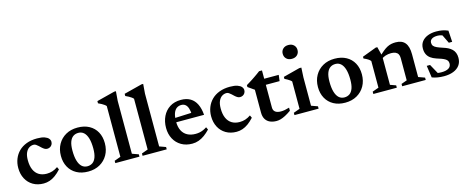

<svg xmlns="http://www.w3.org/2000/svg" viewBox="-38 -1346 4839 1986"><g transform="rotate(-15 2382.0 -352.5)"><path d="M300 -456.5Q350 -456.5 379.8 -446Q409.5 -435.5 422.8 -419.2Q436 -403 436 -385Q436 -367.5 428 -354Q420 -340.5 406.2 -333Q392.5 -325.5 376 -325.5Q361.5 -325.5 348.2 -333.2Q335 -341 322.5 -352.5Q310 -364 298 -375.5Q286 -387 273.8 -394.8Q261.5 -402.5 249 -402.5Q222.5 -402.5 200.2 -388Q178 -373.5 164.2 -342.8Q150.5 -312 150.5 -263Q150.5 -202 169 -160.8Q187.5 -119.5 222.2 -98.5Q257 -77.5 305.5 -77.5Q337.5 -77.5 366.2 -86.8Q395 -96 424 -116L437 -88Q405.5 -53.5 374.8 -31.2Q344 -9 312.8 1.5Q281.5 12 249 12Q184 12 135.5 -16.5Q87 -45 60.5 -95.5Q34 -146 34 -211Q34 -262.5 51.8 -307.2Q69.5 -352 103.2 -385.5Q137 -419 186.8 -437.8Q236.5 -456.5 300 -456.5Z M731 -43Q762.5 -43 786.2 -59.2Q810 -75.5 823.2 -111.2Q836.5 -147 836.5 -205Q836.5 -270 823.8 -313.5Q811 -357 787 -379.2Q763 -401.5 728 -401.5Q696 -401.5 672.2 -385.2Q648.5 -369 635.2 -333.5Q622 -298 622 -239.5Q622 -175 634.8 -131.2Q647.5 -87.5 671.8 -65.2Q696 -43 731 -43ZM726 12Q654 12 601.8 -16.8Q549.5 -45.5 521 -97.2Q492.5 -149 492.5 -217Q492.5 -287.5 523 -341.5Q553.5 -395.5 607.5 -426Q661.5 -456.5 733 -456.5Q805 -456.5 857.2 -428Q909.5 -399.5 937.8 -348Q966 -296.5 966 -227.5Q966 -157 935.5 -103Q905 -49 851 -18.5Q797 12 726 12Z M1207.5 -49.5 1275.5 -25V0H1017V-25L1084.5 -49.5V-593Q1077.5 -601.5 1066 -609.8Q1054.5 -618 1039 -626.8Q1023.5 -635.5 1004 -644V-667.5L1197.5 -717H1215.5L1207.5 -615Z M1499.5 -49.5 1567.5 -25V0H1309V-25L1376.5 -49.5V-593Q1369.5 -601.5 1358 -609.8Q1346.5 -618 1331 -626.8Q1315.5 -635.5 1296 -644V-667.5L1489.5 -717H1507.5L1499.5 -615Z M1840.5 -456.5Q1900 -456.5 1941 -432Q1982 -407.5 2005 -360.2Q2028 -313 2033 -245H1706.5L1707 -290L1964 -301L1912.5 -276Q1910.5 -319 1901.2 -347.5Q1892 -376 1874.5 -390.2Q1857 -404.5 1831 -404.5Q1802.5 -404.5 1780.8 -389Q1759 -373.5 1747 -339.8Q1735 -306 1735 -250Q1735 -194 1754.8 -155.2Q1774.5 -116.5 1811.2 -96.8Q1848 -77 1898.5 -77Q1921 -77 1941.2 -81Q1961.5 -85 1981 -93.5Q2000.5 -102 2020 -115L2033 -87.5Q2003.5 -56.5 1973 -34.2Q1942.5 -12 1909.5 0Q1876.5 12 1840 12Q1773.5 12 1723.5 -17Q1673.5 -46 1645.8 -97.5Q1618 -149 1618 -215.5Q1618 -283 1644.2 -337.8Q1670.5 -392.5 1720.2 -424.5Q1770 -456.5 1840.5 -456.5Z M2365.5 -456.5Q2415.5 -456.5 2445.2 -446Q2475 -435.5 2488.2 -419.2Q2501.5 -403 2501.5 -385Q2501.5 -367.5 2493.5 -354Q2485.5 -340.5 2471.8 -333Q2458 -325.5 2441.5 -325.5Q2427 -325.5 2413.8 -333.2Q2400.5 -341 2388 -352.5Q2375.5 -364 2363.5 -375.5Q2351.5 -387 2339.2 -394.8Q2327 -402.5 2314.5 -402.5Q2288 -402.5 2265.8 -388Q2243.5 -373.5 2229.8 -342.8Q2216 -312 2216 -263Q2216 -202 2234.5 -160.8Q2253 -119.5 2287.8 -98.5Q2322.5 -77.5 2371 -77.5Q2403 -77.5 2431.8 -86.8Q2460.5 -96 2489.5 -116L2502.5 -88Q2471 -53.5 2440.2 -31.2Q2409.5 -9 2378.2 1.5Q2347 12 2314.5 12Q2249.5 12 2201 -16.5Q2152.5 -45 2126 -95.5Q2099.5 -146 2099.5 -211Q2099.5 -262.5 2117.2 -307.2Q2135 -352 2168.8 -385.5Q2202.5 -419 2252.2 -437.8Q2302 -456.5 2365.5 -456.5Z M2730.5 -136Q2730.5 -105 2751 -89Q2771.5 -73 2811.5 -73Q2830.5 -73 2853 -77Q2875.5 -81 2901.5 -89V-56Q2866 -31 2837.5 -16.2Q2809 -1.5 2786 4.8Q2763 11 2742.5 11Q2702.5 11 2672.2 -2.5Q2642 -16 2625 -44Q2608 -72 2608 -114.5V-359.5L2540.5 -406.5V-427Q2555 -435.5 2571 -445.5Q2587 -455.5 2603.8 -466.2Q2620.5 -477 2637 -488.5Q2653.5 -500 2669.5 -511.2Q2685.5 -522.5 2699.5 -533.5H2730.5V-431.5ZM2681 -379.5 2681.5 -444.5H2886L2878 -379.5Z M3061 -569Q3025 -569 3003.5 -589.8Q2982 -610.5 2982 -643.5Q2982 -675.5 3003.5 -696.2Q3025 -717 3061 -717Q3097.5 -717 3119 -696.2Q3140.5 -675.5 3140.5 -643.5Q3140.5 -610.5 3119 -589.8Q3097.5 -569 3061 -569ZM3131.5 -456.5 3126 -353V-49.5L3194 -25V0H2935.5V-25L3003 -49.5V-342.5Q2997 -350 2985.5 -358.2Q2974 -366.5 2960.2 -374.5Q2946.5 -382.5 2932 -389V-410.5L3109 -456.5Z M3483.5 -43Q3515 -43 3538.8 -59.2Q3562.5 -75.5 3575.8 -111.2Q3589 -147 3589 -205Q3589 -270 3576.2 -313.5Q3563.5 -357 3539.5 -379.2Q3515.5 -401.5 3480.5 -401.5Q3448.5 -401.5 3424.8 -385.2Q3401 -369 3387.8 -333.5Q3374.5 -298 3374.5 -239.5Q3374.5 -175 3387.2 -131.2Q3400 -87.5 3424.2 -65.2Q3448.5 -43 3483.5 -43ZM3478.5 12Q3406.5 12 3354.2 -16.8Q3302 -45.5 3273.5 -97.2Q3245 -149 3245 -217Q3245 -287.5 3275.5 -341.5Q3306 -395.5 3360 -426Q3414 -456.5 3485.5 -456.5Q3557.5 -456.5 3609.8 -428Q3662 -399.5 3690.2 -348Q3718.5 -296.5 3718.5 -227.5Q3718.5 -157 3688 -103Q3657.5 -49 3603.5 -18.5Q3549.5 12 3478.5 12Z M3970.5 -356V-47L4031.5 -25V0H3780V-25L3848 -49.5V-335Q3838 -347.5 3821.5 -358Q3805 -368.5 3776.5 -381V-400L3928 -457H3945ZM4089 -25 4150 -47V-286.5Q4150 -311 4140.8 -327.5Q4131.5 -344 4112.8 -352.2Q4094 -360.5 4065.5 -360.5Q4033 -360.5 4004.5 -350.8Q3976 -341 3959.5 -326L3941.5 -348Q3975 -381.5 4001 -403Q4027 -424.5 4049.2 -436Q4071.5 -447.5 4093.2 -452Q4115 -456.5 4139.5 -456.5Q4207.5 -456.5 4240.2 -416.5Q4273 -376.5 4273 -293.5V-49.5L4341 -25V0H4089Z M4573.5 -456.5Q4610.5 -456.5 4639 -451Q4667.5 -445.5 4700 -432L4707.5 -310H4671.5L4613 -430.5L4658 -385.5Q4636.5 -398 4616.2 -404.2Q4596 -410.5 4576 -410.5Q4536 -410.5 4514.8 -396.2Q4493.5 -382 4493.5 -356Q4493.5 -335 4505 -321.5Q4516.5 -308 4540.5 -297.5Q4564.5 -287 4601.5 -275Q4629.5 -266.5 4652.5 -254.8Q4675.5 -243 4692.2 -226.8Q4709 -210.5 4718.2 -187.8Q4727.5 -165 4727.5 -134.5Q4727.5 -86.5 4703.2 -54Q4679 -21.5 4636 -4.8Q4593 12 4535.5 12Q4499.5 12 4466.8 6.5Q4434 1 4407.5 -9.5L4389 -138H4424.5L4495.5 -9L4428 -52Q4446 -45 4461.8 -41Q4477.5 -37 4492 -35.8Q4506.5 -34.5 4520.5 -34.5Q4569.5 -34.5 4596.5 -51.2Q4623.5 -68 4623.5 -101.5Q4623.5 -120 4615.2 -132Q4607 -144 4591.2 -153Q4575.5 -162 4553.8 -169.8Q4532 -177.5 4505 -186Q4469 -198 4445 -215.8Q4421 -233.5 4408.8 -259.2Q4396.5 -285 4396.5 -320.5Q4396.5 -364.5 4419.8 -394.8Q4443 -425 4483.2 -440.8Q4523.5 -456.5 4573.5 -456.5Z"/></g></svg>

Font: Newsreader 16pt SemiBold
Style: Regular
Weight: 600
Designer: Hugues Gentile
Foundry: Production Type
Version: Version 1.003